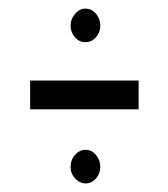

<svg xmlns="http://www.w3.org/2000/svg" viewBox="-20 -535 390 446"><path d="M178 -437Q164 -437 154 -448.5Q144 -460 144 -475Q144 -491 154.5 -503Q165 -515 178 -515Q193 -515 203 -503Q213 -491 213 -475Q213 -460 203 -448.5Q193 -437 178 -437ZM50 -281V-348H302V-281ZM179 -109Q165 -109 154.5 -120.5Q144 -132 144 -147Q144 -164 154.5 -175.5Q165 -187 179 -187Q193 -187 203 -175Q213 -163 213 -147Q213 -132 203 -120.5Q193 -109 179 -109Z"/></svg>

Font: Inconsolata ExtraCondensed
Style: Regular
Weight: 400
Width: 2
Monospace: yes
Designer: Raph Levien, Cyreal, Brenton Simpson
Foundry: Raph Levien, Cyreal, Google
Version: Version 3.001; ttfautohint (v1.8.2.53-6de2)